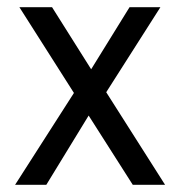

<svg xmlns="http://www.w3.org/2000/svg" viewBox="-20 -515 503 535"><path d="M350 0 227 -193 109 0H22L186 -256L34 -495H125L234 -322L341 -495H427L276 -258L440 0Z"/></svg>

Font: Inria Sans
Style: Regular
Weight: 400
Designer: Black Foundry Team
Foundry: Black Foundry
Version: Version 1.2; ttfautohint (v1.8.3)